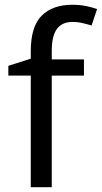

<svg xmlns="http://www.w3.org/2000/svg" viewBox="-20 -785 427 805"><path d="M332 -468H197V0H109V-468H15V-509L109 -539V-570Q109 -674 155 -719.5Q201 -765 283 -765Q315 -765 341.5 -759.5Q368 -754 387 -747L364 -678Q348 -683 327 -688Q306 -693 284 -693Q240 -693 218.5 -663.5Q197 -634 197 -571V-536H332Z"/></svg>

Font: Noto Sans Historical
Style: Regular
Weight: 400
Designer: Monotype Design Team
Foundry: Monotype Imaging Inc.
Version: Version 2.013; ttfautohint (v1.8.4.7-5d5b)